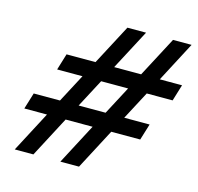

<svg xmlns="http://www.w3.org/2000/svg" viewBox="-103 -816 954 925"><g transform="rotate(15 373.5 -353.5)"><path d="M620 -202.5H475.5L369 0H276L382.5 -202.5H248L141.5 0H48.5L155 -202.5H42L67 -284H198L272.5 -425H146L171 -507H315.5L421 -707H514L408.5 -507H543L648.5 -707H741L636 -507H747L722 -425H593L518.5 -284H645ZM291 -284H425.5L500 -425H365.5Z"/></g></svg>

Font: Newsreader 6pt
Style: Bold Italic
Weight: 700
Italic angle: -17°
Designer: Hugues Gentile
Foundry: Production Type
Version: Version 1.003; ttfautohint (v1.8.3)